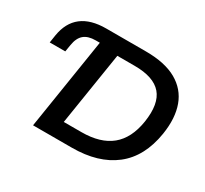

<svg xmlns="http://www.w3.org/2000/svg" viewBox="-142 -914 1201 1124"><g transform="rotate(30 458.5 -352.5)"><path d="M192 0 289 -614H262Q210 -614 182.5 -590.5Q155 -567 147 -517L139 -469H34L42 -521Q57 -613 116.5 -659Q176 -705 280 -705H548Q677 -705 755.5 -660.5Q834 -616 864 -534Q894 -452 876 -338Q849 -169 740.5 -84.5Q632 0 454 0ZM338 -107H457Q585 -107 657 -166Q729 -225 748 -346Q768 -476 715 -537.5Q662 -599 533 -599H416Z"/></g></svg>

Font: Mulish ExtraLight
Style: Bold Italic
Weight: 700
Italic angle: -9°
Version: Version 3.603